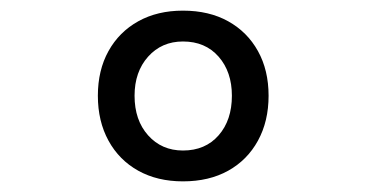

<svg xmlns="http://www.w3.org/2000/svg" viewBox="-20 -731 690 361"><path d="M324 -390Q276 -390 240 -410Q204 -430 184 -466.5Q164 -503 164 -551Q164 -599 184 -635Q204 -671 240 -691Q276 -711 324 -711Q373 -711 409 -691Q445 -671 465 -635Q485 -599 485 -551Q485 -503 465 -466.5Q445 -430 409 -410Q373 -390 324 -390ZM324 -448Q366 -448 391 -476.5Q416 -505 416 -551Q416 -596 391 -624.5Q366 -653 324 -653Q284 -653 258.5 -624.5Q233 -596 233 -551Q233 -505 258.5 -476.5Q284 -448 324 -448Z"/></svg>

Font: Azeret Mono Light
Style: Regular
Weight: 300
Designer: Martin Vácha
Foundry: Displaay
Version: Version 1.002